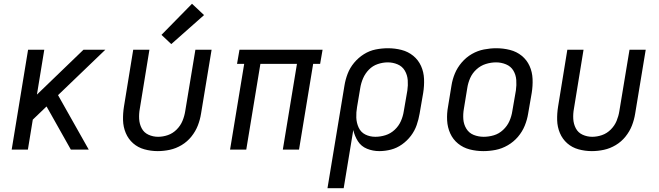

<svg xmlns="http://www.w3.org/2000/svg" viewBox="-20 -794 3496 1019"><path d="M42 0H128L154 -159L227 -229L248 -192L356 0H451L288 -289L539 -530H423L176 -292L215 -530H129Z M817 8Q849 8 881.5 1Q914 -6 944 -24Q974 -42 996 -69.5Q1018 -97 1030 -128Q1042 -159 1047 -191L1103 -530H1017L963 -204Q959 -178 948.5 -152.5Q938 -127 917.5 -106.5Q897 -86 871 -77Q845 -68 819 -68Q792 -68 768 -79Q744 -90 732 -113Q720 -136 718.5 -163Q717 -190 722 -217L773 -530H687L638 -229Q632 -192 633 -156Q634 -120 647.5 -88Q661 -56 686.5 -33.5Q712 -11 746.5 -1.5Q781 8 817 8ZM889 -560 1063 -714 999 -774 837 -609Z M1201 0H1287L1362 -455H1556L1481 0H1567L1642 -455H1679L1692 -530H1251L1238 -455H1276Z M1718 205H1804L1855 -104Q1862 -72 1879.5 -44.5Q1897 -17 1928 -4.5Q1959 8 1993 8Q2024 8 2055 0Q2086 -8 2113.5 -27.5Q2141 -47 2161 -73.5Q2181 -100 2191.5 -130.5Q2202 -161 2207 -191L2226 -301Q2232 -338 2230.5 -375Q2229 -412 2214.5 -444Q2200 -476 2173 -498Q2146 -520 2111 -529Q2076 -538 2039 -538Q2007 -538 1974 -531.5Q1941 -525 1911.5 -506.5Q1882 -488 1859.5 -461Q1837 -434 1825 -402.5Q1813 -371 1808 -339ZM1972 -68Q1943 -68 1919 -80Q1895 -92 1883.5 -117Q1872 -142 1871 -170Q1870 -198 1875 -226L1892 -327Q1896 -353 1907 -378.5Q1918 -404 1938 -424.5Q1958 -445 1985 -454Q2012 -463 2038 -463Q2065 -463 2090 -452.5Q2115 -442 2128.5 -419Q2142 -396 2144 -368.5Q2146 -341 2142 -314L2123 -204Q2119 -177 2107.5 -151Q2096 -125 2074.5 -105Q2053 -85 2026 -76.5Q1999 -68 1972 -68Z M2545 8Q2578 8 2611 1.5Q2644 -5 2675 -23Q2706 -41 2729 -68Q2752 -95 2765 -127Q2778 -159 2783 -191L2802 -301Q2808 -338 2806.5 -375Q2805 -412 2790.5 -444Q2776 -476 2749 -498Q2722 -520 2686.5 -529Q2651 -538 2614 -538Q2582 -538 2548.5 -531.5Q2515 -525 2484.5 -507.5Q2454 -490 2430.5 -462.5Q2407 -435 2394 -403.5Q2381 -372 2376 -339L2358 -229Q2351 -192 2353 -155Q2355 -118 2369.5 -86Q2384 -54 2411 -32Q2438 -10 2473 -1Q2508 8 2545 8ZM2547 -68Q2519 -68 2494 -78Q2469 -88 2455 -111Q2441 -134 2439 -161.5Q2437 -189 2442 -217L2460 -327Q2464 -354 2475.5 -380Q2487 -406 2509 -426Q2531 -446 2558.5 -454.5Q2586 -463 2613 -463Q2640 -463 2665.5 -452.5Q2691 -442 2704.5 -419.5Q2718 -397 2720 -369.5Q2722 -342 2718 -314L2699 -204Q2695 -177 2683.5 -151Q2672 -125 2650 -104.5Q2628 -84 2601 -76Q2574 -68 2547 -68Z M3121 8Q3153 8 3185.5 1Q3218 -6 3248 -24Q3278 -42 3300 -69.5Q3322 -97 3334 -128Q3346 -159 3351 -191L3407 -530H3321L3267 -204Q3263 -178 3252.5 -152.5Q3242 -127 3221.5 -106.5Q3201 -86 3175 -77Q3149 -68 3123 -68Q3096 -68 3072 -79Q3048 -90 3036 -113Q3024 -136 3022.5 -163Q3021 -190 3026 -217L3077 -530H2991L2942 -229Q2936 -192 2937 -156Q2938 -120 2951.5 -88Q2965 -56 2990.5 -33.5Q3016 -11 3050.5 -1.5Q3085 8 3121 8Z"/></svg>

Font: Iosevka Sparkle
Style: Italic
Weight: 400
Italic angle: -9°
Designer: Belleve Invis
Foundry: Belleve Invis
Version: Version 4.5.0; ttfautohint (v1.8.3)